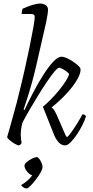

<svg xmlns="http://www.w3.org/2000/svg" viewBox="-20 -820 522 1083"><path d="M87 0Q79 0 64 -8.5Q49 -17 36 -28Q23 -39 20 -46Q28 -71 39.5 -114Q51 -157 64 -203Q77 -249 85 -284Q102 -351 118 -422Q134 -493 147 -556Q160 -619 168 -664.5Q176 -710 176 -725Q176 -741 156 -741H102Q102 -758 108 -771Q134 -783 161 -791.5Q188 -800 207 -800Q223 -800 237 -791.5Q251 -783 251 -764Q251 -757 248.5 -739.5Q246 -722 240 -693L183 -444Q172 -396 158.5 -348Q145 -300 132.5 -261.5Q120 -223 113 -203L118 -199Q138 -242 165 -294Q192 -346 221.5 -393Q251 -440 278.5 -470Q306 -500 327 -500Q340 -500 357.5 -492Q375 -484 392 -472.5Q409 -461 421 -450Q433 -439 434 -432Q437 -410 417 -374Q397 -338 359 -296Q321 -254 271 -214Q281 -207 289.5 -192Q298 -177 305 -160L353 -50L361 -48Q371 -58 386.5 -80Q402 -102 418 -128Q434 -154 445 -175Q459 -175 465 -164Q459 -143 445 -115Q431 -87 413.5 -61Q396 -35 378.5 -17.5Q361 0 347 0Q327 0 310.5 -17.5Q294 -35 282 -67L222 -218Q242 -234 266.5 -259Q291 -284 313.5 -311.5Q336 -339 351.5 -363.5Q367 -388 370 -403Q358 -417 339.5 -427.5Q321 -438 314 -438Q305 -438 286.5 -415.5Q268 -393 243.5 -357Q219 -321 193.5 -279Q168 -237 145 -197.5Q122 -158 107 -129Q97 -94 97 -59Q97 -47 98.5 -35.5Q100 -24 102 -13Q100 -10 97 -6.5Q94 -3 87 0ZM131 243Q121 243 112 237Q103 231 99 224Q114 216 132.5 200.5Q151 185 162 169Q148 166 133 148Q118 130 118 114Q118 105 131.5 93.5Q145 82 162 74Q179 66 187 66Q194 66 201.5 76Q209 86 214.5 99Q220 112 220 121Q220 134 208.5 154Q197 174 181 194.5Q165 215 151 229Q137 243 131 243Z"/></svg>

Font: Texturina 72pt 72pt ExtraLight
Style: Italic
Weight: 200
Italic angle: -11°
Designer: Guillermo Torres Carreño
Foundry: Omnibus-Type
Version: Version 1.002; ttfautohint (v1.8.3)